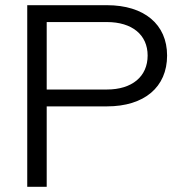

<svg xmlns="http://www.w3.org/2000/svg" viewBox="-20 -720 704 740"><path d="M392 -700H85V0H160V-310H392C536 -310 624 -384 624 -506C624 -626 536 -700 392 -700ZM160 -375V-635H392C489 -635 549 -586 549 -506C549 -425 489 -375 392 -375Z"/></svg>

Font: Absans
Style: Regular
Weight: 400
Designer: Valerio Monopoli
Version: Version 1.200;Glyphs 3.2 (3217)